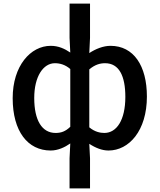

<svg xmlns="http://www.w3.org/2000/svg" viewBox="-20 -817 881 1060"><path d="M364 223H477V57L473 -23C508 0 544 14 579 14C692 14 791 -95 791 -284C791 -454 718 -564 590 -564C550 -564 508 -547 473 -524L477 -608V-797H364V-608L368 -527C337 -548 303 -564 260 -564C149 -564 50 -454 50 -275C50 -92 133 14 260 14C300 14 338 -4 368 -25L364 57ZM287 -83C212 -83 169 -152 169 -276C169 -395 219 -468 283 -468C311 -468 340 -460 368 -436V-117C341 -91 317 -83 287 -83ZM556 -83C533 -83 503 -89 473 -114V-434C504 -460 532 -468 560 -468C638 -468 672 -397 672 -282C672 -154 624 -83 556 -83Z"/></svg>

Font: Noto Sans CJK HK Medium
Style: Regular
Weight: 500
Designer: Ryoko NISHIZUKA 西塚涼子 (kana, bopomofo & ideographs); Paul D. Hunt (Latin, Greek & Cyrillic); Sandoll Communications 산돌커뮤니
Foundry: Adobe
Version: Version 2.004;hotconv 1.0.118;makeotfexe 2.5.65603